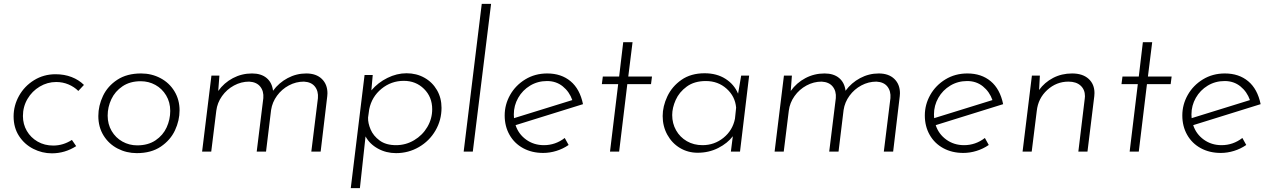

<svg xmlns="http://www.w3.org/2000/svg" viewBox="-20 -780 6542 988"><path d="M372 -28Q314 9 247 9Q197 9 151.5 -14Q106 -37 78 -80Q50 -123 50 -181Q50 -237 78 -287Q106 -337 155.5 -367.5Q205 -398 266 -398Q311 -398 348.5 -383.5Q386 -369 412 -343L383 -312Q362 -333 332.5 -345.5Q303 -358 269 -358Q224 -358 184.5 -334.5Q145 -311 121.5 -271Q98 -231 98 -183Q98 -141 118 -106.5Q138 -72 173.5 -51.5Q209 -31 254 -31Q305 -31 350 -60Z M684 8Q631 8 585.5 -15.5Q540 -39 513 -82.5Q486 -126 486 -183Q486 -236 510 -286.5Q534 -337 583.5 -369.5Q633 -402 706 -402Q760 -402 805.5 -378Q851 -354 877.5 -310.5Q904 -267 904 -212Q904 -160 880.5 -109.5Q857 -59 807.5 -25.5Q758 8 684 8ZM686 -32Q742 -32 780.5 -58Q819 -84 837.5 -124.5Q856 -165 856 -209Q856 -254 835 -289Q814 -324 779.5 -343Q745 -362 704 -362Q649 -362 610.5 -336Q572 -310 553 -269.5Q534 -229 534 -185Q534 -141 554.5 -106Q575 -71 610 -51.5Q645 -32 686 -32Z M1556 -402Q1607 -402 1636 -374Q1665 -346 1665 -300Q1665 -290 1664 -285L1630 0H1582L1616 -275Q1619 -311 1600.5 -334.5Q1582 -358 1544 -360Q1503 -360 1466.5 -340.5Q1430 -321 1405.5 -287.5Q1381 -254 1375 -214L1349 0H1301L1335 -275Q1338 -311 1319 -334.5Q1300 -358 1262 -360Q1221 -360 1184 -340Q1147 -320 1122.5 -285.5Q1098 -251 1093 -210L1067 0H1020L1068 -391H1109L1103 -312Q1133 -354 1178.5 -378Q1224 -402 1277 -402Q1324 -402 1352 -378.5Q1380 -355 1385 -313Q1415 -354 1460 -378Q1505 -402 1556 -402Z M2072 -403Q2123 -403 2164 -380Q2205 -357 2228.5 -316.5Q2252 -276 2252 -225Q2252 -162 2221 -108.5Q2190 -55 2136 -23.5Q2082 8 2018 8Q1967 8 1924.5 -15.5Q1882 -39 1861 -78L1832 188H1785L1856 -394H1898L1891 -315Q1925 -355 1973.5 -379Q2022 -403 2072 -403ZM2018 -33Q2068 -33 2111 -58.5Q2154 -84 2179 -126.5Q2204 -169 2204 -218Q2204 -281 2162 -322.5Q2120 -364 2058 -364Q1993 -364 1943 -323Q1893 -282 1880 -218L1874 -175Q1873 -147 1887 -114Q1901 -81 1933.5 -57Q1966 -33 2018 -33Z M2507 -760 2413 0H2366L2459 -760Z M2779 -33Q2838 -33 2886 -70L2906 -34Q2877 -14 2843 -3.5Q2809 7 2775 7Q2717 7 2672 -17.5Q2627 -42 2602 -86Q2577 -130 2577 -186Q2577 -242 2605 -291.5Q2633 -341 2683 -371.5Q2733 -402 2796 -402Q2868 -402 2916 -362Q2964 -322 2980 -244L2633 -136Q2648 -90 2687.5 -61.5Q2727 -33 2779 -33ZM2795 -363Q2747 -363 2708 -339.5Q2669 -316 2646.5 -276.5Q2624 -237 2624 -191Q2624 -178 2625 -172L2925 -265Q2910 -308 2876 -335.5Q2842 -363 2795 -363Z M3235 -563 3213 -386H3335L3330 -347H3208L3166 0H3119L3161 -347H3077L3082 -386H3166L3187 -563Z M3835 -391 3788 0H3741L3751 -79Q3724 -43 3676 -18.5Q3628 6 3570 6Q3520 6 3479 -18.5Q3438 -43 3414 -86.5Q3390 -130 3390 -183Q3390 -233 3414 -284Q3438 -335 3486.5 -369Q3535 -403 3606 -403Q3668 -403 3713 -374.5Q3758 -346 3778 -298L3794 -391ZM3768 -226Q3763 -284 3719 -323.5Q3675 -363 3612 -363Q3553 -363 3514 -334.5Q3475 -306 3457 -265.5Q3439 -225 3439 -188Q3439 -145 3459 -109.5Q3479 -74 3514.5 -53.5Q3550 -33 3595 -33Q3656 -33 3703 -71Q3750 -109 3762 -169Z M4502 -402Q4553 -402 4582 -374Q4611 -346 4611 -300Q4611 -290 4610 -285L4576 0H4528L4562 -275Q4565 -311 4546.5 -334.5Q4528 -358 4490 -360Q4449 -360 4412.5 -340.5Q4376 -321 4351.5 -287.5Q4327 -254 4321 -214L4295 0H4247L4281 -275Q4284 -311 4265 -334.5Q4246 -358 4208 -360Q4167 -360 4130 -340Q4093 -320 4068.5 -285.5Q4044 -251 4039 -210L4013 0H3966L4014 -391H4055L4049 -312Q4079 -354 4124.5 -378Q4170 -402 4223 -402Q4270 -402 4298 -378.5Q4326 -355 4331 -313Q4361 -354 4406 -378Q4451 -402 4502 -402Z M4941 -33Q5000 -33 5048 -70L5068 -34Q5039 -14 5005 -3.5Q4971 7 4937 7Q4879 7 4834 -17.5Q4789 -42 4764 -86Q4739 -130 4739 -186Q4739 -242 4767 -291.5Q4795 -341 4845 -371.5Q4895 -402 4958 -402Q5030 -402 5078 -362Q5126 -322 5142 -244L4795 -136Q4810 -90 4849.5 -61.5Q4889 -33 4941 -33ZM4957 -363Q4909 -363 4870 -339.5Q4831 -316 4808.5 -276.5Q4786 -237 4786 -191Q4786 -178 4787 -172L5087 -265Q5072 -308 5038 -335.5Q5004 -363 4957 -363Z M5497 -402Q5551 -402 5581.5 -374.5Q5612 -347 5612 -301Q5612 -290 5611 -285L5576 0H5529L5562 -273L5563 -285Q5563 -319 5540.5 -339.5Q5518 -360 5478 -360Q5416 -360 5369 -317Q5322 -274 5315 -209L5289 0H5242L5290 -391H5331L5327 -317Q5355 -356 5399 -379Q5443 -402 5497 -402Z M5909 -563 5887 -386H6009L6004 -347H5882L5840 0H5793L5835 -347H5751L5756 -386H5840L5861 -563Z M6266 -33Q6325 -33 6373 -70L6393 -34Q6364 -14 6330 -3.5Q6296 7 6262 7Q6204 7 6159 -17.5Q6114 -42 6089 -86Q6064 -130 6064 -186Q6064 -242 6092 -291.5Q6120 -341 6170 -371.5Q6220 -402 6283 -402Q6355 -402 6403 -362Q6451 -322 6467 -244L6120 -136Q6135 -90 6174.5 -61.5Q6214 -33 6266 -33ZM6282 -363Q6234 -363 6195 -339.5Q6156 -316 6133.5 -276.5Q6111 -237 6111 -191Q6111 -178 6112 -172L6412 -265Q6397 -308 6363 -335.5Q6329 -363 6282 -363Z"/></svg>

Font: Josefin Sans Light
Style: Italic
Weight: 300
Italic angle: -7°
Designer: Santiago Orozco
Foundry: Typemade
Version: Version 2.000